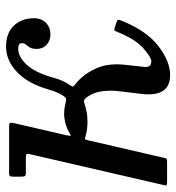

<svg xmlns="http://www.w3.org/2000/svg" viewBox="6 -576 580 632"><g transform="rotate(-90 296.0 -260.0)"><path d="M543 -147.5Q509.5 -66 459.5 -28Q409.5 10 365 10Q291.5 10 303 -85L312 -160Q315 -185 311.8 -212.8Q308.5 -240.5 293.5 -262Q284 -275.5 277.2 -273.5Q270.5 -271.5 255 -267.5Q243 -264 232 -263Q221 -262 212 -262Q186.5 -262 167.5 -267.5Q157 -270.5 154.8 -270.8Q152.5 -271 150 -259L92.5 -10.5Q91 -4 89.5 -2Q88 0 79.5 0H15Q1 0 1.5 -4Q2 -8 4.5 -18.5L104 -449.5Q106.5 -459.5 105 -462.2Q103.5 -465 91.5 -465H41.5Q33.5 -465 32 -468.8Q30.5 -472.5 30.5 -480.5V-506Q30.5 -513 32 -516.5Q33.5 -520 40.5 -520H197Q206.5 -520 207.5 -515.8Q208.5 -511.5 207 -505L167 -332.5Q163.5 -315.5 166.2 -317Q169 -318.5 180 -324.5Q197 -333 212 -336Q227 -339 236 -339Q252.5 -339 267 -335.5Q281.5 -332 286.2 -332.2Q291 -332.5 299 -345.5Q309.5 -362 318 -392Q337 -458 375 -494Q413 -530 458 -530Q504 -530 528 -504Q552 -478 552 -439Q552 -413.5 536.8 -398.8Q521.5 -384 499 -384Q478 -384 464.5 -396.8Q451 -409.5 451 -428Q451 -444 455.8 -451.8Q460.5 -459.5 465.2 -464.8Q470 -470 470 -478Q470 -490 451 -490Q425 -490 398.8 -462Q372.5 -434 355 -370Q347 -341.5 332 -320Q325.5 -310.5 327.8 -308.2Q330 -306 338.5 -299Q368 -274.5 386.2 -235.2Q404.5 -196 399 -141L392 -77Q390.5 -64.5 394.5 -58.2Q398.5 -52 411 -52Q422.5 -52 452 -77.2Q481.5 -102.5 504 -157Q508.5 -168.5 510.5 -172Q512.5 -175.5 525 -171L534.5 -168Q546 -164.5 546.8 -161.5Q547.5 -158.5 543 -147.5Z"/></g></svg>

Font: Besley*
Style: Italic
Weight: 400
Italic angle: -13°
Designer: Owen Earl
Foundry: indestructible type*
Version: Version 2.000; ttfautohint (v1.8.3)